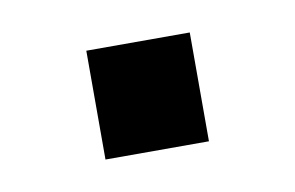

<svg xmlns="http://www.w3.org/2000/svg" viewBox="-32 -167 326 212"><g transform="rotate(-10 131.0 -61.0)"><path d="M189 0H73V-122H189Z"/></g></svg>

Font: Sora
Style: Regular
Weight: 400
Designer: Jonathan Barnbrook, Julián Moncada
Foundry: Barnbrook Fonts
Version: Version 2.000